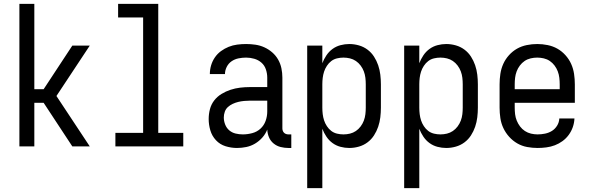

<svg xmlns="http://www.w3.org/2000/svg" viewBox="-20 -755 3040 990"><path d="M80 0V-735H157V-295H205L353 -520H443L271 -260L443 0H353L205 -225H157V0Z M575 0V-70H718V-665H589V-735H796V-70H925V0Z M1202 8Q1172 8 1143 -1Q1114 -10 1093.5 -32Q1073 -54 1064.5 -83Q1056 -112 1056 -141Q1056 -167 1062.5 -192Q1069 -217 1084.5 -237Q1100 -257 1122 -270.5Q1144 -284 1168.5 -292Q1193 -300 1218 -303Q1243 -306 1269 -306H1358V-355Q1358 -376 1351 -397Q1344 -418 1328 -432Q1312 -446 1291 -452Q1270 -458 1249 -458Q1229 -458 1209.5 -454Q1190 -450 1174 -439Q1158 -428 1149 -410Q1140 -392 1140 -373H1062Q1062 -396 1068.5 -418Q1075 -440 1088 -459Q1101 -478 1119.5 -491.5Q1138 -505 1159 -513.5Q1180 -522 1203 -525Q1226 -528 1249 -528Q1273 -528 1297 -524.5Q1321 -521 1343 -511Q1365 -501 1383.5 -485Q1402 -469 1414 -448Q1426 -427 1431 -403Q1436 -379 1436 -355V-93Q1436 -87 1438 -81Q1440 -75 1444.5 -70.5Q1449 -66 1455 -64Q1461 -62 1467 -62H1482V8H1467Q1447 8 1427 3Q1407 -2 1391 -15Q1375 -28 1367 -47Q1359 -66 1358 -87Q1349 -64 1332.5 -45.5Q1316 -27 1295 -14.5Q1274 -2 1250 3Q1226 8 1202 8ZM1232 -62Q1256 -62 1280.5 -68.5Q1305 -75 1323 -91.5Q1341 -108 1349.5 -131.5Q1358 -155 1358 -180V-236H1269Q1254 -236 1238.5 -234.5Q1223 -233 1208.5 -229.5Q1194 -226 1180 -219.5Q1166 -213 1155 -203Q1144 -193 1139 -178.5Q1134 -164 1134 -149Q1134 -131 1141 -113Q1148 -95 1162 -83Q1176 -71 1194.5 -66.5Q1213 -62 1232 -62Z M1564 215V-520H1642V-429Q1650 -450 1663 -469.5Q1676 -489 1694.5 -502.5Q1713 -516 1735.5 -522Q1758 -528 1781 -528Q1806 -528 1830.5 -521Q1855 -514 1875 -499Q1895 -484 1908.5 -463Q1922 -442 1930 -418.5Q1938 -395 1941 -370Q1944 -345 1944 -320V-200Q1944 -175 1941 -150Q1938 -125 1930 -101.5Q1922 -78 1908.5 -57Q1895 -36 1875 -21Q1855 -6 1830.5 1Q1806 8 1781 8Q1758 8 1735.5 2Q1713 -4 1694.5 -17.5Q1676 -31 1663 -50.5Q1650 -70 1642 -91V215ZM1751 -62Q1768 -62 1784.5 -66Q1801 -70 1815 -79.5Q1829 -89 1839.5 -103Q1850 -117 1856 -133Q1862 -149 1864 -166Q1866 -183 1866 -200V-320Q1866 -337 1864 -354Q1862 -371 1856 -387Q1850 -403 1839.5 -417Q1829 -431 1815 -440.5Q1801 -450 1784.5 -454Q1768 -458 1751 -458Q1734 -458 1717.5 -454Q1701 -450 1688 -440Q1675 -430 1665.5 -415.5Q1656 -401 1651 -385.5Q1646 -370 1644 -353.5Q1642 -337 1642 -320V-200Q1642 -183 1644 -166.5Q1646 -150 1651 -134.5Q1656 -119 1665.5 -104.5Q1675 -90 1688 -80Q1701 -70 1717.5 -66Q1734 -62 1751 -62Z M2064 215V-520H2142V-429Q2150 -450 2163 -469.5Q2176 -489 2194.5 -502.5Q2213 -516 2235.5 -522Q2258 -528 2281 -528Q2306 -528 2330.5 -521Q2355 -514 2375 -499Q2395 -484 2408.5 -463Q2422 -442 2430 -418.5Q2438 -395 2441 -370Q2444 -345 2444 -320V-200Q2444 -175 2441 -150Q2438 -125 2430 -101.5Q2422 -78 2408.5 -57Q2395 -36 2375 -21Q2355 -6 2330.5 1Q2306 8 2281 8Q2258 8 2235.5 2Q2213 -4 2194.5 -17.5Q2176 -31 2163 -50.5Q2150 -70 2142 -91V215ZM2251 -62Q2268 -62 2284.5 -66Q2301 -70 2315 -79.5Q2329 -89 2339.5 -103Q2350 -117 2356 -133Q2362 -149 2364 -166Q2366 -183 2366 -200V-320Q2366 -337 2364 -354Q2362 -371 2356 -387Q2350 -403 2339.5 -417Q2329 -431 2315 -440.5Q2301 -450 2284.5 -454Q2268 -458 2251 -458Q2234 -458 2217.5 -454Q2201 -450 2188 -440Q2175 -430 2165.5 -415.5Q2156 -401 2151 -385.5Q2146 -370 2144 -353.5Q2142 -337 2142 -320V-200Q2142 -183 2144 -166.5Q2146 -150 2151 -134.5Q2156 -119 2165.5 -104.5Q2175 -90 2188 -80Q2201 -70 2217.5 -66Q2234 -62 2251 -62Z M2752 8Q2725 8 2698 3Q2671 -2 2647.5 -15.5Q2624 -29 2605.5 -49.5Q2587 -70 2575.5 -94.5Q2564 -119 2560 -146Q2556 -173 2556 -200V-320Q2556 -347 2560 -374Q2564 -401 2575 -425.5Q2586 -450 2604.5 -470.5Q2623 -491 2646 -504Q2669 -517 2696 -522.5Q2723 -528 2750 -528Q2777 -528 2804 -522.5Q2831 -517 2854 -504Q2877 -491 2895.5 -470.5Q2914 -450 2925 -425.5Q2936 -401 2940 -374Q2944 -347 2944 -320V-225H2634V-200Q2634 -183 2636 -166Q2638 -149 2644.5 -133Q2651 -117 2661.5 -103Q2672 -89 2686.5 -79.5Q2701 -70 2718 -66Q2735 -62 2752 -62Q2771 -62 2790.5 -66Q2810 -70 2826 -80Q2842 -90 2852.5 -107Q2863 -124 2864 -144H2942Q2941 -121 2933.5 -99.5Q2926 -78 2912.5 -59.5Q2899 -41 2880.5 -27.5Q2862 -14 2841 -6Q2820 2 2797 5Q2774 8 2752 8ZM2866 -295V-320Q2866 -337 2864 -354Q2862 -371 2856 -387Q2850 -403 2839.5 -417Q2829 -431 2815 -440.5Q2801 -450 2784 -454Q2767 -458 2750 -458Q2733 -458 2716 -454Q2699 -450 2685 -440.5Q2671 -431 2660.5 -417Q2650 -403 2644 -387Q2638 -371 2636 -354Q2634 -337 2634 -320V-295Z"/></svg>

Font: Iosevka SS18
Style: Regular
Weight: 400
Monospace: yes
Designer: Belleve Invis
Foundry: Belleve Invis
Version: Version 25.1.1; ttfautohint (v1.8.4)